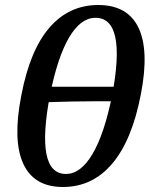

<svg xmlns="http://www.w3.org/2000/svg" viewBox="-20 -736 598 766"><path d="M231 10Q115 10 72.5 -83.5Q30 -177 65 -355Q99 -535 177 -625.5Q255 -716 372 -716Q489 -716 532.5 -625.5Q576 -535 542 -360Q507 -177 428 -83.5Q349 10 231 10ZM243 -42Q302 -42 349 -121.5Q396 -201 427 -354Q486 -665 361 -665Q302 -665 256 -587Q210 -509 180 -360Q119 -42 243 -42ZM156 -328 166 -390H457L448 -332Q399 -332 357 -332Q315 -332 268.5 -331Q222 -330 156 -328Z"/></svg>

Font: Vollkorn Medium
Style: Italic
Weight: 500
Italic angle: -11°
Designer: Friedrich Althausen
Foundry: Friedrich Althausen
Version: Version 5.000